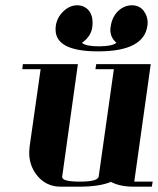

<svg xmlns="http://www.w3.org/2000/svg" viewBox="-20 -702 594 722"><path d="M64 -441.9 65.9 -460.9H272.9L213.9 -38.1Q210.9 -19 279.8 -19Q348.1 -19 351.1 -38.1L408.2 -441.9H338.9L341.8 -460.9H546.9L484.9 -19H554.2L550.8 0H481.9Q431.2 0 397 -18.1Q354.5 0 276.9 0H208Q151.9 0 117.2 -44.9Q89.8 -81.1 89.8 -127.9Q89.8 -136.2 91.8 -153.8L132.8 -441.9ZM189 -590.8Q189 -600.1 189.9 -605Q194.3 -636.7 219.2 -660.2Q242.7 -682.1 270 -682.1Q298.3 -682.1 315.9 -660.2Q328.1 -642.6 328.1 -618.2Q328.1 -606.9 327.1 -601.1Q322.8 -564.9 288.1 -541Q302.7 -527.8 352.1 -527.8Q401.4 -527.8 418 -541Q395 -561 395 -588.9Q395 -596.2 396 -600.1Q400.4 -636.7 423.8 -660.2Q447.3 -682.1 476.1 -682.1Q504.9 -682.1 521 -660.2Q535.2 -640.6 535.2 -618.2Q535.2 -609.9 534.2 -605Q521 -508.8 349.1 -508.8Q189 -508.8 189 -590.8Z"/></svg>

Font: Hjet
Style: Italic
Weight: 400
Designer: T. Christopher White
Version: Version 1.2